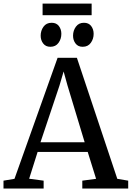

<svg xmlns="http://www.w3.org/2000/svg" viewBox="-30 -1080 754 1100"><path d="M53 -55.5 300 -749H410.5L642 -55.5L704.5 -45V0H441.5V-45L520.5 -55.5L472.5 -209.5H185.5L137 -56L220 -45V0H-10V-45ZM455 -265 356.5 -591 334.5 -670.5 310.5 -589 202 -265ZM258 -812Q232 -812 217.5 -830.8Q203 -849.5 203 -875.5Q203 -904.5 219.2 -927Q235.5 -949.5 265.5 -949.5H266.5Q293 -949.5 307.2 -931Q321.5 -912.5 321.5 -886Q321.5 -857 305.2 -834.5Q289 -812 259 -812ZM443 -812Q417 -812 402.8 -830.8Q388.5 -849.5 388.5 -875.5Q388.5 -904.5 404.8 -927Q421 -949.5 450.5 -949.5H451.5Q478 -949.5 492.2 -931Q506.5 -912.5 506.5 -886Q506.5 -857 490.2 -834.5Q474 -812 444 -812ZM495 -1059.5V-993H214V-1059.5Z"/></svg>

Font: Merriweather 36pt
Style: Regular
Weight: 400
Designer: Eben Sorkin
Foundry: Eben Sorkin
Version: Version 2.100